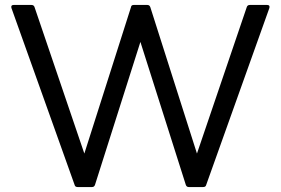

<svg xmlns="http://www.w3.org/2000/svg" viewBox="-20 -754 1132 774"><path d="M293 0Q283 0 281 -8L26 -722Q23 -734 35 -734H107Q116 -734 119 -726L320 -135L508 -725Q509 -734 519 -734H574Q583 -734 586 -725L774 -135L975 -726Q978 -734 987 -734H1057Q1069 -734 1066 -722L811 -8Q809 0 799 0H741Q732 0 729 -9L546 -585L363 -9Q360 0 351 0Z"/></svg>

Font: LINE Seed Sans App
Style: Regular
Weight: 400
Designer: LINE VX Design & Dalton Maag Ltd & Sandoll Inc
Foundry: Dalton Maag Ltd
Version: Version 1.003